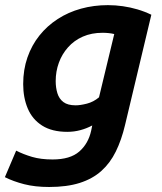

<svg xmlns="http://www.w3.org/2000/svg" viewBox="-46 -558 648 766"><path d="M150 188Q93.8 188 50.5 176.9Q7.2 165.8 -26.5 148.8L18.5 43Q47.5 57.8 82.2 68Q117 78.2 163.8 78.2Q234 78.2 270.2 46.6Q306.5 15 317.8 -37L322 -57.5Q299.8 -45.5 274.6 -38.8Q249.5 -32 222.5 -32Q161.5 -32 122.2 -56.9Q83 -81.8 64.8 -125Q46.5 -168.2 46.5 -222.5Q46.5 -280 63.5 -328.9Q80.5 -377.8 111.4 -416.4Q142.2 -455 184.4 -482.2Q226.5 -509.5 277.4 -523.5Q328.2 -537.5 384.5 -537.5Q414.8 -537.5 444.2 -533.2Q473.8 -529 502.2 -520.6Q530.8 -512.2 557.8 -499.2L452.8 -59Q438.8 0.2 416.1 46.4Q393.5 92.5 358.4 124Q323.2 155.5 272.1 171.8Q221 188 150 188ZM255.8 -137.8Q274.2 -137.8 300.6 -144.5Q327 -151.2 349 -169.8L409.8 -422.2Q398.8 -424.8 387.1 -426Q375.5 -427.2 363.2 -427.2Q319.2 -427.2 284.4 -411.9Q249.5 -396.5 225.4 -369.2Q201.2 -342 188.8 -307.6Q176.2 -273.2 176.2 -234.2Q176.2 -208.2 183 -186Q189.8 -163.8 207 -150.8Q224.2 -137.8 255.8 -137.8Z"/></svg>

Font: Ubuntu Sans
Style: Italic
Weight: 400
Italic angle: -13.5°
Designer: Dalton Maag Ltd
Foundry: Dalton Maag Ltd
Version: Version 1.006